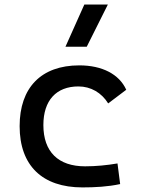

<svg xmlns="http://www.w3.org/2000/svg" viewBox="-20 -815 626 845"><path d="M342.8 9.8C397 9.8 455.1 6.8 508.8 -4.9L497.1 -95.7C451.2 -87.9 402.8 -83 354.5 -83C236.8 -83 170.9 -146.5 170.9 -264.6C170.9 -373 227.5 -434.6 325.2 -434.6C379.4 -434.6 426.8 -407.2 456.1 -359.9L535.6 -419.9C504.9 -488.3 429.7 -527.3 329.1 -527.3C160.6 -527.3 66.4 -428.7 66.4 -259.8C66.4 -85.9 166.5 9.8 342.8 9.8ZM268.1 -609.4H361.8L454.6 -794.9H351.1Z"/></svg>

Font: Cascadia Code PL
Style: Regular
Weight: 400
Monospace: yes
Designer: Aaron Bell
Foundry: Saja Typeworks
Version: Version 2404.023